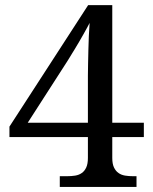

<svg xmlns="http://www.w3.org/2000/svg" viewBox="-20 -734 599 754"><path d="M544.9 -252V-195.8H420.9V-113.8Q420.9 -90.3 427.7 -76.2Q434.6 -62 445.3 -54.7Q456.1 -46.9 471.2 -44.4Q486.3 -42 502.9 -42H516.1V0H214.8V-42H243.2Q260.3 -42 275.4 -44.4Q290.5 -46.9 301.3 -54.7Q312 -62 318.6 -76.2Q325.2 -90.3 325.2 -113.8V-195.8H17.1V-236.8L326.2 -713.9H420.9V-252ZM88.9 -252H325.2V-437Q325.2 -459 325.9 -485.4Q326.7 -511.7 327.1 -539.1Q327.6 -566.4 328.9 -593.5Q330.1 -620.6 332 -644Q328.6 -637.2 322.3 -625.7Q315.9 -614.3 308.1 -600.1Q300.3 -585.9 291 -570.3Q281.7 -554.7 272.9 -540Q268.1 -532.2 263.9 -525.4Q259.8 -518.6 255.9 -512.2Q252 -505.9 248.5 -500.2Q245.1 -494.6 242.2 -490.2Z"/></svg>

Font: Sitara
Style: Regular
Weight: 400
Designer: Neelakash Kshetrimayum
Foundry: Neelakash Kshetrimayum
Version: Version 1.000;PS Version 1.000;PS 1.0;hotconv 1.;hotconv 1.0